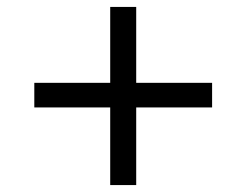

<svg xmlns="http://www.w3.org/2000/svg" viewBox="-20 -562 711 554"><path d="M298 -28V-252H79V-323H298V-542H373V-323H592V-252H373V-28Z"/></svg>

Font: Nunito Sans 10pt SemiExpanded Medium
Style: Regular
Weight: 500
Width: 6
Designer: Vernon Adams
Foundry: Vernon Adams
Version: Version 3.101;gftools[0.9.27]